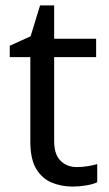

<svg xmlns="http://www.w3.org/2000/svg" viewBox="-20 -679 401 709"><path d="M264 -62Q284 -62 305 -65.5Q326 -69 339 -73V-6Q325 1 299 5.5Q273 10 249 10Q207 10 171.5 -4.5Q136 -19 114 -55Q92 -91 92 -156V-468H16V-510L93 -545L128 -659H180V-536H335V-468H180V-158Q180 -109 203.5 -85.5Q227 -62 264 -62Z"/></svg>

Font: RS Noto Sans
Style: Regular
Weight: 400
Designer: Monotype Design Team
Foundry: Monotype Imaging Inc.
Version: Version 3.10